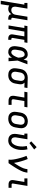

<svg xmlns="http://www.w3.org/2000/svg" viewBox="2110 -2924 1029 5290"><g transform="rotate(90 2625.0 -279.5)"><path d="M0 215 108 -436H61V-520H218L168 -217Q165 -200 164.5 -183Q164 -166 166.5 -150Q169 -134 176 -119.5Q183 -105 195 -95Q207 -85 223 -80.5Q239 -76 256 -76Q272 -76 287.5 -79Q303 -82 317.5 -89Q332 -96 344.5 -107.5Q357 -119 365.5 -132.5Q374 -146 379 -161.5Q384 -177 387 -192L441 -520H538L471 -116Q470 -108 471 -100Q472 -92 476.5 -86.5Q481 -81 488.5 -78.5Q496 -76 504 -76H522V8H490Q469 8 447.5 3.5Q426 -1 409.5 -12Q393 -23 383 -41.5Q373 -60 372 -81Q361 -61 345.5 -43.5Q330 -26 310.5 -14Q291 -2 269 3Q247 8 226 8Q200 8 175.5 1.5Q151 -5 131 -19Q128 13 124 44.5Q120 76 114 107L97 215Z M1045 8Q1028 8 1011 5.5Q994 3 979 -4Q964 -11 952 -22.5Q940 -34 934 -49Q928 -64 927 -81Q926 -98 929 -116L982 -436H850L777 0H681L753 -436H685L699 -520H1161L1147 -436H1079L1026 -116Q1024 -108 1025.5 -100Q1027 -92 1031.5 -86.5Q1036 -81 1043.5 -78.5Q1051 -76 1059 -76H1077V8Z M1422 8Q1392 8 1364 1.5Q1336 -5 1313.5 -22Q1291 -39 1277 -63Q1263 -87 1257 -114.5Q1251 -142 1252 -172Q1253 -202 1258 -231L1274 -331Q1279 -356 1286.5 -381Q1294 -406 1308 -429.5Q1322 -453 1341.5 -472.5Q1361 -492 1384.5 -505Q1408 -518 1434 -523Q1460 -528 1485 -528Q1510 -528 1533 -519.5Q1556 -511 1573 -495Q1590 -479 1601 -458Q1612 -437 1620 -414Q1629 -441 1637.5 -467.5Q1646 -494 1655 -520H1752Q1726 -453 1701 -385.5Q1676 -318 1649 -251Q1655 -189 1659 -126Q1663 -63 1668 0H1571Q1571 -23 1571 -46.5Q1571 -70 1571 -94Q1558 -74 1542.5 -55.5Q1527 -37 1508 -22.5Q1489 -8 1466.5 0Q1444 8 1422 8ZM1422 -76Q1442 -76 1460.5 -87.5Q1479 -99 1493 -115.5Q1507 -132 1517.5 -150.5Q1528 -169 1537 -188Q1546 -207 1554 -226.5Q1562 -246 1569 -265Q1568 -284 1566.5 -302Q1565 -320 1562 -338Q1559 -356 1554.5 -374Q1550 -392 1541.5 -407Q1533 -422 1518.5 -433Q1504 -444 1485 -444Q1470 -444 1454.5 -440Q1439 -436 1426 -426.5Q1413 -417 1403 -404Q1393 -391 1386 -376.5Q1379 -362 1375 -347Q1371 -332 1369 -317L1352 -217Q1350 -202 1348.5 -186Q1347 -170 1348.5 -154.5Q1350 -139 1354.5 -124.5Q1359 -110 1368 -98.5Q1377 -87 1391.5 -81.5Q1406 -76 1422 -76Z M2053 8Q2022 8 1992 2Q1962 -4 1937 -19Q1912 -34 1894.5 -57.5Q1877 -81 1868.5 -109.5Q1860 -138 1860.5 -169Q1861 -200 1866 -231L1882 -331Q1887 -358 1896.5 -384Q1906 -410 1922 -433Q1938 -456 1961 -474.5Q1984 -493 2009.5 -504.5Q2035 -516 2061.5 -522Q2088 -528 2115 -528Q2119 -528 2123 -528Q2127 -528 2131 -528L2405 -520L2391 -436L2257 -440Q2272 -427 2283 -410Q2294 -393 2299 -373Q2304 -353 2303.5 -331.5Q2303 -310 2300 -289L2283 -189Q2279 -162 2270 -136Q2261 -110 2245 -86Q2229 -62 2207 -43Q2185 -24 2159.5 -12.5Q2134 -1 2106.5 3.5Q2079 8 2053 8ZM2054 -76Q2071 -76 2087.5 -79.5Q2104 -83 2119 -91Q2134 -99 2146.5 -112Q2159 -125 2167.5 -139.5Q2176 -154 2181 -170Q2186 -186 2189 -203L2205 -303Q2208 -319 2209 -335.5Q2210 -352 2207.5 -367Q2205 -382 2199 -396.5Q2193 -411 2182 -421.5Q2171 -432 2156.5 -437.5Q2142 -443 2126 -444H2117Q2115 -444 2113 -444Q2111 -444 2109 -444Q2093 -444 2077 -439.5Q2061 -435 2046 -427Q2031 -419 2019 -406.5Q2007 -394 1998 -379.5Q1989 -365 1984 -349Q1979 -333 1977 -317L1960 -217Q1957 -200 1956.5 -182.5Q1956 -165 1959.5 -149Q1963 -133 1971 -118.5Q1979 -104 1991.5 -94Q2004 -84 2020.5 -80Q2037 -76 2054 -76Z M2757 0Q2735 0 2714 -3.5Q2693 -7 2675.5 -16.5Q2658 -26 2644.5 -42Q2631 -58 2625 -77.5Q2619 -97 2619 -118.5Q2619 -140 2622 -162L2668 -436H2508L2522 -520H2938L2924 -436H2764L2717 -148Q2715 -136 2715 -124.5Q2715 -113 2720 -103.5Q2725 -94 2735.5 -89Q2746 -84 2757 -84H2869V0Z M3254 8Q3223 8 3193 2Q3163 -4 3137.5 -19Q3112 -34 3094.5 -57.5Q3077 -81 3068.5 -109.5Q3060 -138 3060.5 -169Q3061 -200 3066 -231L3082 -331Q3087 -358 3096.5 -385Q3106 -412 3122.5 -435.5Q3139 -459 3162 -478Q3185 -497 3211.5 -508Q3238 -519 3265.5 -525Q3293 -531 3320 -531Q3352 -531 3381.5 -523.5Q3411 -516 3436 -501Q3461 -486 3478.5 -462.5Q3496 -439 3504.5 -410.5Q3513 -382 3513 -351Q3513 -320 3508 -289L3491 -189Q3487 -162 3477.5 -135.5Q3468 -109 3451.5 -85Q3435 -61 3412 -42.5Q3389 -24 3362.5 -12.5Q3336 -1 3308.5 3.5Q3281 8 3254 8ZM3255 -76Q3272 -76 3289 -79Q3306 -82 3322 -90Q3338 -98 3351 -110.5Q3364 -123 3373.5 -138Q3383 -153 3388.5 -169.5Q3394 -186 3397 -203L3413 -303Q3416 -320 3416.5 -337.5Q3417 -355 3413.5 -371.5Q3410 -388 3402 -402.5Q3394 -417 3380.5 -426.5Q3367 -436 3350.5 -440Q3334 -444 3316 -444Q3299 -444 3282.5 -440.5Q3266 -437 3250.5 -429Q3235 -421 3222 -408.5Q3209 -396 3199.5 -381Q3190 -366 3184.5 -350Q3179 -334 3177 -317L3160 -217Q3157 -200 3156.5 -182.5Q3156 -165 3159.5 -149Q3163 -133 3171 -118.5Q3179 -104 3192 -94Q3205 -84 3221.5 -80Q3238 -76 3255 -76Q3255 -76 3255 -76Q3255 -76 3255 -76Z M3849 8Q3819 8 3790 1Q3761 -6 3737.5 -21.5Q3714 -37 3698 -61Q3682 -85 3675 -112.5Q3668 -140 3668.5 -170.5Q3669 -201 3674 -231L3708 -436H3661V-520H3818L3768 -217Q3765 -201 3764.5 -184Q3764 -167 3766.5 -151.5Q3769 -136 3775 -121.5Q3781 -107 3792.5 -96.5Q3804 -86 3819 -81Q3834 -76 3851 -76Q3873 -76 3896 -85.5Q3919 -95 3936 -112.5Q3953 -130 3965 -151Q3977 -172 3986 -194Q3995 -216 4000.5 -238.5Q4006 -261 4010 -284Q4020 -340 4017 -395Q4014 -450 4002 -503L4095 -522Q4109 -461 4112 -398Q4115 -335 4105 -270Q4099 -237 4089.5 -204.5Q4080 -172 4065 -140.5Q4050 -109 4028 -80.5Q4006 -52 3978 -31Q3950 -10 3916 -1Q3882 8 3849 8ZM3923 -575 3875 -625 4034 -774 4099 -706Z M4379 0Q4384 -33 4382 -65.5Q4380 -98 4375.5 -130Q4371 -162 4364.5 -193.5Q4358 -225 4350.5 -255.5Q4343 -286 4334.5 -316.5Q4326 -347 4317 -377Q4308 -407 4297 -436.5Q4286 -466 4274 -495L4362 -528Q4381 -483 4396.5 -437Q4412 -391 4425.5 -343.5Q4439 -296 4450.5 -248Q4462 -200 4469 -150Q4486 -175 4502.5 -200.5Q4519 -226 4535 -252Q4551 -278 4565.5 -304Q4580 -330 4593 -357Q4606 -384 4617 -412Q4628 -440 4633 -468L4641 -520H4738L4729 -468Q4724 -436 4712.5 -405.5Q4701 -375 4687 -344.5Q4673 -314 4656.5 -284.5Q4640 -255 4623 -226Q4606 -197 4588 -168.5Q4570 -140 4551.5 -112Q4533 -84 4514 -56Q4495 -28 4475 0Z M5061 0Q5043 0 5024.5 -3Q5006 -6 4990.5 -14.5Q4975 -23 4963.5 -36.5Q4952 -50 4946.5 -67Q4941 -84 4941 -103Q4941 -122 4944 -141L4993 -436H4896V-520H5103L5038 -127Q5037 -120 5037 -112.5Q5037 -105 5039.5 -98.5Q5042 -92 5048 -88Q5054 -84 5061 -84H5154V0Z"/></g></svg>

Font: Iosevka Etoile Medium Oblique
Style: Regular
Weight: 500
Italic angle: -9°
Designer: Belleve Invis
Foundry: Belleve Invis
Version: Version 15.5.2; ttfautohint (v1.8.4)